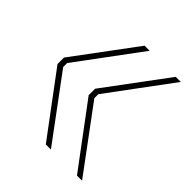

<svg xmlns="http://www.w3.org/2000/svg" viewBox="-153 -621 719 719"><g transform="rotate(45 207.0 -261.5)"><path d="M367 0 185 -244V-278L367 -523H394L208 -272V-251L394 0ZM202 0 20 -244V-278L202 -523H229L43 -272V-251L229 0Z"/></g></svg>

Font: Tomorrow Thin
Style: Regular
Weight: 250
Designer: Tony de Marco, Monica Rizzolli
Foundry: Just in Type
Version: Version 2.002